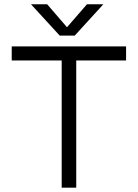

<svg xmlns="http://www.w3.org/2000/svg" viewBox="-20 -864 634 884"><path d="M324 -700H255L122.5 -844.5H197L288.5 -738.5L380.5 -844.5H456ZM560.5 -650.5V-585.5H331V0H264V-585.5H34V-650.5Z"/></svg>

Font: Overused Grotesk Book
Style: Regular
Weight: 375
Version: Version 0.004